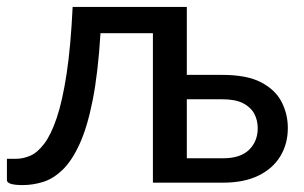

<svg xmlns="http://www.w3.org/2000/svg" viewBox="-20 -528 879 555"><path d="M45.5 7Q0 7 0 -7.5V-69H27Q47 -69 67.8 -78Q88.5 -87 108 -112.8Q127.5 -138.5 144 -187.2Q160.5 -236 172.5 -314.5Q184.5 -393 190 -508H520V-311.5H623.5Q694 -311.5 735.2 -289.8Q776.5 -268 794.2 -233Q812 -198 812 -158Q812 -112 790.2 -76.2Q768.5 -40.5 726.8 -20.2Q685 0 625 0H422V-432H270.5Q263.5 -317.5 248 -239Q232.5 -160.5 210 -111.5Q187.5 -62.5 160.5 -36.8Q133.5 -11 104.2 -2Q75 7 45.5 7ZM625 -70.5Q675 -70.5 700 -95Q725 -119.5 725 -157.5Q725 -180.5 715 -199.2Q705 -218 682.8 -229.5Q660.5 -241 623.5 -241H520V-70.5Z"/></svg>

Font: Verano Sans Medium
Style: Regular
Weight: 500
Designer: Lukasz Dziedzic with Adam Twardoch and Botio Nikoltchev
Foundry: tyPoland Lukasz Dziedzic
Version: Version 3.001;December 28, 2019;FontCreator 12.0.0.2547 64-b